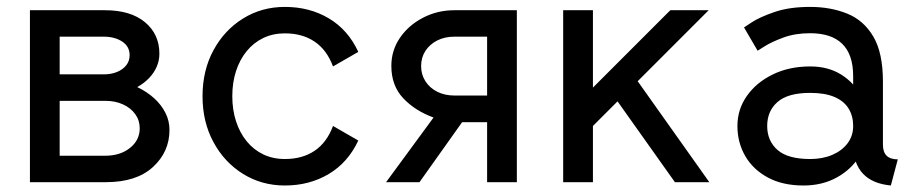

<svg xmlns="http://www.w3.org/2000/svg" viewBox="-20 -538 2706 567"><path d="M156.2 -78.1V-240.2H291Q320.3 -240.2 343.3 -229.7Q366.2 -219.2 379.4 -200.9Q392.6 -182.6 392.6 -159.2Q392.6 -124 363.8 -101.1Q335 -78.1 291 -78.1ZM385.3 -280.8Q405.3 -292 419.9 -307.1Q434.6 -322.3 442.6 -340.6Q450.7 -358.9 450.7 -379.4Q450.7 -437 408.2 -472.4Q365.7 -507.8 290 -507.8H142.6H68.4V0H292.5Q382.8 0 431.6 -44.7Q480.5 -89.4 480.5 -154.3Q480.5 -181.2 468.5 -204.8Q456.5 -228.5 435.3 -247.8Q414.1 -267.1 385.3 -280.8ZM156.2 -429.7H286.6Q318.8 -429.7 340.8 -415.3Q362.8 -400.9 362.8 -375Q362.8 -357.9 352.8 -345.2Q342.8 -332.5 325.4 -325.4Q308.1 -318.4 286.6 -318.4H156.2Z M666 -253.9Q666 -294.4 677 -328.1Q688 -361.8 708.5 -387Q729 -412.1 757.6 -425.8Q786.1 -439.5 821.3 -439.5Q873 -439.5 909.2 -415Q945.3 -390.6 963.4 -341.8L1038.1 -384.8Q1007.8 -450.2 950.9 -483.9Q894 -517.6 821.3 -517.6Q752.9 -517.6 697.8 -483.4Q642.6 -449.2 610.4 -389.6Q578.1 -330.1 578.1 -253.9Q578.1 -177.7 610.4 -118.2Q642.6 -58.6 697.8 -24.4Q752.9 9.8 821.3 9.8Q894 9.8 950.9 -24.2Q1007.8 -58.1 1038.1 -123L963.4 -166Q945.3 -117.2 909.2 -92.8Q873 -68.4 821.3 -68.4Q786.1 -68.4 757.6 -82Q729 -95.7 708.5 -120.8Q688 -146 677 -179.9Q666 -213.9 666 -253.9Z M1506.3 0H1418.5V-177.2H1344.7L1218.8 0H1120.1L1260.3 -190.9Q1205.6 -210.9 1170.7 -248Q1135.7 -285.2 1135.7 -343.3Q1135.7 -389.6 1161.4 -426.8Q1187 -463.9 1229.5 -485.8Q1272 -507.8 1321.8 -507.8H1506.3ZM1418.5 -429.7H1321.8Q1293.5 -429.7 1271.2 -418.5Q1249 -407.2 1236.3 -387.7Q1223.6 -368.2 1223.6 -342.8Q1223.6 -317.9 1236.3 -298.1Q1249 -278.3 1271.2 -267.1Q1293.5 -255.9 1321.8 -255.9H1418.5Z M1778.3 -274.4 1973.1 0H2074.7L1831.5 -342.8ZM1731 -166 2072.8 -507.8Q2062 -507.8 2047.1 -507.8Q2032.2 -507.8 2016.1 -507.8Q2000 -507.8 1985.4 -507.8Q1970.7 -507.8 1959.5 -507.8L1731 -279.3V-507.8H1643.1V0H1731Z M2353 9.8Q2408.2 9.8 2451.2 -13.9Q2494.1 -37.6 2518.8 -77.4Q2543.5 -117.2 2543.5 -166Q2543.5 -214.8 2522.7 -254.6Q2502 -294.4 2463.6 -318.1Q2425.3 -341.8 2372.6 -341.8Q2310.5 -341.8 2262 -318.1Q2213.4 -294.4 2185.5 -254.6Q2157.7 -214.8 2157.7 -166Q2157.7 -117.2 2180.7 -77.4Q2203.6 -37.6 2247.3 -13.9Q2291 9.8 2353 9.8ZM2499.5 -166Q2499.5 -136.7 2482.9 -114.7Q2466.3 -92.8 2437.7 -80.6Q2409.2 -68.4 2372.6 -68.4Q2306.6 -68.4 2276.1 -95.2Q2245.6 -122.1 2245.6 -166Q2245.6 -210 2276.1 -236.8Q2306.6 -263.7 2372.6 -263.7Q2416.5 -263.7 2444.6 -251.5Q2472.7 -239.3 2486.1 -217.3Q2499.5 -195.3 2499.5 -166ZM2587.4 -110.8V-296.9Q2587.4 -382.3 2558.8 -430.4Q2530.3 -478.5 2481.4 -498Q2432.6 -517.6 2372.6 -517.6Q2310.5 -517.6 2266.8 -502.4Q2223.1 -487.3 2200.2 -472.2Q2177.2 -457 2177.2 -457L2217.3 -388.2Q2217.3 -388.2 2237.8 -401.1Q2258.3 -414.1 2293.2 -427Q2328.1 -439.9 2372.1 -439.9Q2402.8 -439.9 2426.5 -432.4Q2450.2 -424.8 2466.6 -409.2Q2482.9 -393.6 2491.2 -369.6Q2499.5 -345.7 2499.5 -312.5V-228.5L2509.3 -219.2V-125L2499.5 -110.8Q2499.5 -82.5 2507.1 -61Q2514.6 -39.6 2528.8 -24.7Q2543 -9.8 2563.7 -1.2Q2584.5 7.3 2610.8 9.8L2631.3 -67.4Q2609.4 -67.4 2598.4 -78.1Q2587.4 -88.9 2587.4 -110.8Z"/></svg>

Font: Giphurs SC
Style: Regular
Weight: 400
Version: Version 0.920